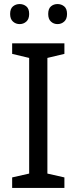

<svg xmlns="http://www.w3.org/2000/svg" viewBox="-20 -928 379 948"><path d="M298 0H40V-52L124 -71V-642L40 -662V-714H298V-662L214 -642V-71L298 -52ZM30 -859Q30 -885 44 -896.5Q58 -908 77 -908Q96 -908 110 -896.5Q124 -885 124 -859Q124 -834 110 -821.5Q96 -809 77 -809Q58 -809 44 -821.5Q30 -834 30 -859ZM218 -859Q218 -885 231.5 -896.5Q245 -908 264 -908Q283 -908 297 -896.5Q311 -885 311 -859Q311 -834 297 -821.5Q283 -809 264 -809Q245 -809 231.5 -821.5Q218 -834 218 -859Z"/></svg>

Font: Noto Sans Living
Style: Regular
Weight: 400
Designer: Monotype Design Team
Foundry: Monotype Imaging Inc.
Version: Version 2.013; ttfautohint (v1.8.4.7-5d5b)